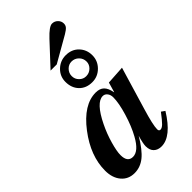

<svg xmlns="http://www.w3.org/2000/svg" viewBox="-299 -986 1078 1078"><g transform="rotate(-45 239.5 -447.5)"><path d="M160 -728 282 -859Q329 -909 352 -909Q372 -909 386 -895Q400 -881 400 -862Q400 -848 391.5 -838Q383 -828 361 -815L209 -728ZM387 -623Q387 -579 355.5 -547.5Q324 -516 280 -516Q232 -516 203 -546Q174 -576 174 -624Q174 -668 205.5 -698.5Q237 -729 281 -729Q328 -729 357.5 -698.5Q387 -668 387 -623ZM339 -621Q339 -646 321.5 -663.5Q304 -681 279 -681Q256 -681 239 -663.5Q222 -646 222 -622Q222 -598 239 -581Q256 -564 279 -564Q304 -564 321.5 -581Q339 -598 339 -621ZM435 -127 456 -112Q378 14 300 14Q271 14 254 -2.5Q237 -19 237 -50Q237 -71 251 -119Q209 -48 171 -17.5Q133 13 87 13Q38 13 8.5 -22Q-21 -57 -21 -114Q-21 -231 66 -345Q155 -462 252 -462Q284 -462 301.5 -445Q319 -428 326 -390H327L344 -449L455 -456L380 -205Q350 -106 350 -72Q350 -57 362 -57Q374 -57 389 -71.5Q404 -86 435 -127ZM303 -373Q303 -393 292.5 -406.5Q282 -420 266 -420Q214 -420 158 -305Q133 -254 117.5 -199.5Q102 -145 102 -115Q102 -58 145 -58Q190 -58 231 -133Q260 -185 281.5 -256.5Q303 -328 303 -373Z"/></g></svg>

Font: STIX
Style: Bold Italic
Weight: 700
Italic angle: -16.33°
Designer: MicroPress Inc., with final additions and corrections provided by Coen Hoffman, Elsevier (retired)
Version: Version 1.1.1